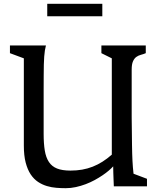

<svg xmlns="http://www.w3.org/2000/svg" viewBox="-20 -988 853 1018"><path d="M106.4 -678.7 32.7 -706.1V-747.1H223.6Q220.2 -734.4 218 -720.5Q215.8 -706.5 214.4 -688.2Q212.9 -669.9 212.4 -645.5Q211.9 -621.1 211.7 -586.9Q211.4 -552.7 211.4 -507.3Q211.4 -461.9 211.4 -401.9V-278.3Q211.4 -226.6 217.5 -189.7Q223.6 -152.8 239.3 -129.2Q254.9 -105.5 282.5 -94.5Q310.1 -83.5 353.5 -83.5Q386.2 -83.5 415.5 -88.6Q444.8 -93.8 471.4 -104.2Q498 -114.7 523.2 -130.6Q548.3 -146.5 572.8 -168V-678.7L517.6 -706.1V-747.1H752.9V-706.1Q740.2 -700.7 726.8 -697.3Q713.4 -693.8 702.6 -686Q691.9 -678.2 685.1 -662.8Q678.2 -647.5 678.2 -618.2V-367.2Q678.7 -319.3 679.2 -283.7Q679.7 -248 679.9 -220.9Q680.2 -193.8 680.9 -173.1Q681.6 -152.3 682.4 -135Q683.1 -117.7 684.6 -101.6Q686 -85.4 688 -66.9L759.3 -40V0H583.5Q582.5 -18.6 582 -37.6Q581.1 -53.7 580.8 -72Q580.6 -90.3 580.1 -106Q571.3 -96.2 556.9 -83.7Q542.5 -71.3 523.7 -58.6Q504.9 -45.9 482.2 -33.4Q459.5 -21 434.3 -11.5Q409.2 -2 382.3 3.9Q355.5 9.8 328.6 9.8Q304.7 9.8 279.1 7.8Q253.4 5.9 228.8 -1.5Q204.1 -8.8 181.9 -23.4Q159.7 -38.1 142.8 -63.2Q126 -88.4 116.2 -125.7Q106.4 -163.1 106.4 -216.3ZM230.5 -967.8H522.5V-901.9H230.5Z"/></svg>

Font: Donegal One
Style: Regular
Weight: 400
Designer: Gary Lonergan
Foundry: Sorkin Type Co.
Version: Version 1.004